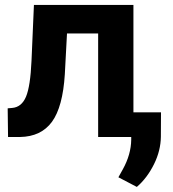

<svg xmlns="http://www.w3.org/2000/svg" viewBox="-20 -548 692 768"><path d="M115.7 -528.3 106 -304.2C103 -236.8 95.7 -189 84 -161.1C72.3 -133.3 53.7 -118.2 28.3 -116.2L10.7 -114.7L12.2 0H60.1C116.7 -1 159.2 -21.5 188 -61C216.8 -100.6 233.9 -164.1 239.3 -251L248 -414.1H372.6V0H504.9V10.7C504.4 50.3 493.2 89.8 471.2 129.4L453.6 161.1L527.3 199.7C555.2 175.8 578.1 145 596.2 108.4C614.3 71.8 623 35.2 623.5 -1L624 -98.6H513.7V-528.3Z"/></svg>

Font: Roboto
Style: Bold
Weight: 700
Designer: Google
Version: Version 2.137; 2017